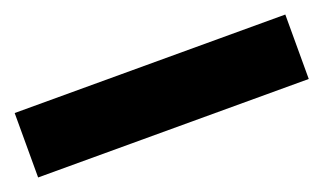

<svg xmlns="http://www.w3.org/2000/svg" viewBox="-33 -43 566 336"><g transform="rotate(-20 250.0 125.0)"><path d="M502 185V65H-2V185Z"/></g></svg>

Font: Noto Sans Khmer Condensed Black
Style: Regular
Weight: 900
Width: 3
Designer: Danh Hong and the Monotype Design Team
Foundry: Monotype Imaging Inc.
Version: Version 2.004